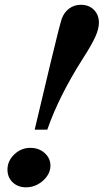

<svg xmlns="http://www.w3.org/2000/svg" viewBox="-20 -792 444 822"><path d="M128.5 -237 196 -521Q217.5 -610.5 228.5 -653.5Q239.5 -696.5 244 -710.5Q254 -739 275.8 -755.2Q297.5 -771.5 326.5 -771.5Q360.5 -771.5 382 -750Q403.5 -728.5 403.5 -694.5Q403.5 -669 388.2 -634.8Q373 -600.5 334 -540Q232 -379.5 182.5 -237ZM91.5 10Q57 10 34.5 -11.2Q12 -32.5 12 -66Q12 -103 41.2 -131Q70.5 -159 110 -159Q146.5 -159 171.2 -136.8Q196 -114.5 196 -82.5Q196 -58.5 181.2 -37.5Q166.5 -16.5 142.8 -3.2Q119 10 91.5 10Z"/></svg>

Font: Libre Caslon Text Bold
Style: Italic
Weight: 700
Italic angle: -22.583°
Designer: Pablo Impallari, Rodrigo Fuenzalida, Katja Schimmel
Foundry: Pablo Impallari, Rodrigo Fuenzalida
Version: Version 2.000